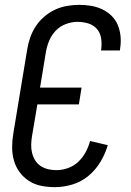

<svg xmlns="http://www.w3.org/2000/svg" viewBox="-20 -763 540 791"><path d="M206 8Q177 8 149.5 2.5Q122 -3 99.5 -17.5Q77 -32 61 -53.5Q45 -75 37.5 -101.5Q30 -128 30 -156.5Q30 -185 35 -214L92 -559Q96 -584 104.5 -608.5Q113 -633 127.5 -655Q142 -677 162.5 -694.5Q183 -712 206.5 -723Q230 -734 255.5 -738.5Q281 -743 306 -743Q331 -743 355 -739Q379 -735 400.5 -725Q422 -715 439 -698.5Q456 -682 465 -660.5Q474 -639 476.5 -614.5Q479 -590 475 -564L474 -555H396L397 -561Q400 -584 396.5 -606Q393 -628 379 -644Q365 -660 343.5 -666.5Q322 -673 299 -673Q276 -673 251.5 -664Q227 -655 209.5 -636.5Q192 -618 182.5 -595Q173 -572 169 -548L145 -402H316L305 -333H134L112 -203Q109 -185 108.5 -167.5Q108 -150 112 -133.5Q116 -117 124.5 -103Q133 -89 147 -79.5Q161 -70 178 -66Q195 -62 212 -62Q236 -62 260 -70.5Q284 -79 302.5 -96.5Q321 -114 333 -136.5Q345 -159 351 -182L424 -165Q414 -130 394 -96.5Q374 -63 344.5 -38.5Q315 -14 278.5 -3Q242 8 206 8Z"/></svg>

Font: Iosevka Custom
Style: Italic
Weight: 400
Italic angle: -9°
Monospace: yes
Designer: Belleve Invis
Foundry: Belleve Invis
Version: Version 30.3.3; ttfautohint (v1.8.3)